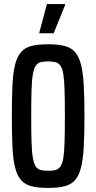

<svg xmlns="http://www.w3.org/2000/svg" viewBox="-20 -913 472 941"><path d="M216 8Q167 8 135 0Q103 -8 83.5 -30Q64 -52 54 -91.5Q44 -131 41 -193Q38 -255 38 -344Q38 -433 41 -495Q44 -557 54 -596.5Q64 -636 83.5 -658Q103 -680 135 -688Q167 -696 216 -696Q264 -696 296 -688Q328 -680 347.5 -658Q367 -636 377 -596.5Q387 -557 390.5 -495Q394 -433 394 -344Q394 -255 390.5 -193Q387 -131 377 -91.5Q367 -52 347.5 -30Q328 -8 296 0Q264 8 216 8ZM216 -76Q238 -76 252.5 -80Q267 -84 276.5 -97.5Q286 -111 290.5 -139.5Q295 -168 296.5 -217.5Q298 -267 298 -344Q298 -421 296.5 -470.5Q295 -520 290.5 -548.5Q286 -577 276.5 -590.5Q267 -604 252.5 -608Q238 -612 216 -612Q193 -612 178.5 -608Q164 -604 155 -590.5Q146 -577 141 -548.5Q136 -520 134.5 -470.5Q133 -421 133 -344Q133 -267 134.5 -217.5Q136 -168 141 -139.5Q146 -111 155 -97.5Q164 -84 178.5 -80Q193 -76 216 -76ZM173 -750V-755L210 -893H299V-888L243 -750Z"/></svg>

Font: Saira ExtraCondensed SemiBold
Style: Regular
Weight: 600
Width: 2
Designer: Hector Gatti with collaboration of the Omnibus-Type team
Foundry: Omnibus-Type
Version: Version 1.101